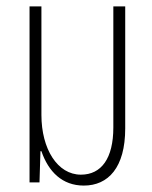

<svg xmlns="http://www.w3.org/2000/svg" viewBox="-20 -568 474 598"><path d="M241 10C317 10 370 -46 370 -168V-548H333V-171C333 -75 296 -24 232 -24C159 -24 109 -104 109 -210V-548H72V0H103L106 -97H109C131 -33 174 10 241 10Z"/></svg>

Font: Noto Sans Thai ExtCond ExtLt
Style: Regular
Weight: 200
Width: 2
Designer: Monotype Design Team
Foundry: Monotype Imaging Inc.
Version: Version 2.002